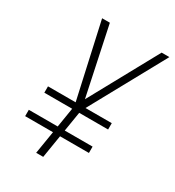

<svg xmlns="http://www.w3.org/2000/svg" viewBox="-177 -840 860 944"><g transform="rotate(30 253.0 -367.5)"><path d="M174 0 195 -129H37V-165H201L219 -276H61V-312H218L124 -735H168L250 -348L462 -735H506L274 -312H423V-276H259L241 -165H399V-129H235L214 0Z"/></g></svg>

Font: Iosevka SS18 Extralight
Style: Italic
Weight: 200
Italic angle: -9°
Monospace: yes
Designer: Belleve Invis
Foundry: Belleve Invis
Version: Version 25.1.1; ttfautohint (v1.8.4)